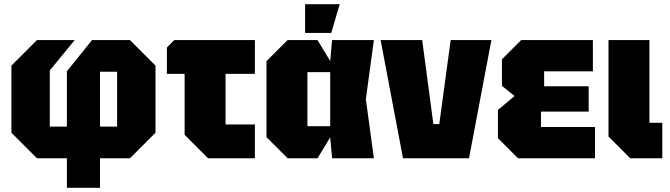

<svg xmlns="http://www.w3.org/2000/svg" viewBox="-20 -750 3174 910"><path d="M454 -150H535V-410H454ZM155 0 34 -121V-439L155 -560H334L216 -416V-150H297V-412L416 -560H596L717 -439V-121L596 0H454V140H297V0Z M855 -111V-400H771V-525L806 -560H1188V-400H1049V-160H1188V0H966Z M1343 0 1243 -100V-460L1343 -560H1485L1545 -461L1554 -560H1752L1714 -280L1752 0H1554L1545 -99L1485 0ZM1437 -152H1545V-408H1437ZM1426 -594V-730H1590L1550 -594Z M1890 0 1784 -560H1981L2034 -162H2062L2116 -560H2309L2203 0Z M2435 0 2340 -95V-229L2419 -295L2359 -343V-469L2450 -560H2790V-412H2559V-341H2770V-221H2544V-148H2800V0Z M2864 -560H3058V-168H3119V0H2967L2864 -103Z"/></svg>

Font: Tektur SemiCondensed ExtraBold
Style: Regular
Weight: 800
Width: 4
Designer: Adam Jagosz
Foundry: Adam Jagosz
Version: Version 1.005;gftools[0.9.30]